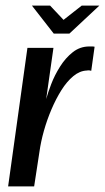

<svg xmlns="http://www.w3.org/2000/svg" viewBox="-20 -666 375 686"><path d="M9 0 78 -495H171L145 -312Q151 -334 163 -365.5Q175 -397 194.5 -428Q214 -459 240 -479.5Q266 -500 299 -500Q303 -500 309 -500Q315 -500 318 -499L306 -413Q304 -414 299.5 -414.5Q295 -415 290 -414Q265 -413 242 -394Q219 -375 199.5 -344Q180 -313 164 -275.5Q148 -238 137 -199Q126 -160 121 -124L102 0ZM172 -546 94 -646H159L207 -595L272 -646H335L228 -546Z"/></svg>

Font: Alumni Sans SemiBold
Style: Italic
Weight: 600
Italic angle: -8°
Version: Version 1.016